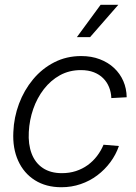

<svg xmlns="http://www.w3.org/2000/svg" viewBox="-20 -764 564 794"><path d="M233.9 10.3Q170.4 10.3 124.5 -18.6Q78.6 -47.4 55.2 -99.1Q31.7 -150.9 35.2 -218.3Q37.6 -278.8 58.6 -335Q79.6 -391.1 116.7 -435.8Q153.8 -480.5 204.3 -506.3Q254.9 -532.2 315.9 -532.2Q358.4 -532.2 392.8 -519Q427.2 -505.9 451.9 -482.7Q476.6 -459.5 490 -428.7Q503.4 -397.9 503.9 -361.8L440.4 -358.4Q439.5 -382.8 430.9 -403.8Q422.4 -424.8 406.7 -440.4Q391.1 -456.1 368.2 -465.1Q345.2 -474.1 314.5 -474.1Q266.6 -474.1 228 -452.9Q189.5 -431.6 161.4 -395.3Q133.3 -358.9 117.4 -313.2Q101.6 -267.6 99.1 -218.3Q96.2 -167.5 110.8 -128.9Q125.5 -90.3 157.2 -69.1Q189 -47.9 235.8 -47.9Q267.1 -47.9 293.9 -56.6Q320.8 -65.4 342.8 -81.3Q364.7 -97.2 381.1 -118.7Q397.5 -140.1 408.2 -165.5L471.7 -160.2Q459.5 -124.5 436.5 -93.5Q413.6 -62.5 382.6 -39.1Q351.6 -15.6 313.7 -2.7Q275.9 10.3 233.9 10.3ZM297.9 -610.4 396 -744.1H469.2L352.5 -610.4Z"/></svg>

Font: Inter 28pt Light
Style: Italic
Weight: 300
Italic angle: -9.3988°
Designer: Rasmus Andersson
Foundry: rsms
Version: Version 4.001;git-66647c0bb